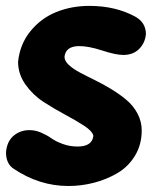

<svg xmlns="http://www.w3.org/2000/svg" viewBox="-30 -617 547 646"><path d="M231 -124Q280.3 -124 284.2 -160.2Q280.3 -176.3 252.4 -194.3Q224.6 -212.4 188.2 -231.7Q151.9 -251 116 -274.4Q80.1 -297.9 55.4 -333Q30.8 -368.2 30.8 -409.2Q37.1 -468.8 72.5 -512.2Q107.9 -555.7 159.2 -576.4Q210.4 -597.2 271 -597.2Q359.4 -597.2 426.8 -560.1Q460.9 -540 460.9 -502Q458 -471.7 437.7 -451.9Q417.5 -432.1 384.8 -432.1Q359.9 -432.1 314 -447Q268.1 -461.9 236.8 -461.9Q190.9 -461.9 187 -425.8Q187 -412.1 201.4 -398.7Q215.8 -385.3 238.8 -373Q261.7 -360.8 289.3 -347.4Q316.9 -334 344.5 -317.1Q372.1 -300.3 395 -281.2Q418 -262.2 432.4 -235.4Q446.8 -208.5 446.8 -178.2Q446.8 -130.4 424.1 -93Q401.4 -55.7 364.5 -34.2Q327.6 -12.7 285.6 -2Q243.7 8.8 200.2 8.8Q101.6 8.8 15.1 -49.8Q-9.8 -66.4 -9.8 -105Q-6.3 -142.1 16.1 -160.6Q38.6 -179.2 68.8 -179.2Q88.9 -179.2 108.6 -170.7Q128.4 -162.1 143.1 -151.6Q157.7 -141.1 181.2 -132.6Q204.6 -124 231 -124Z"/></svg>

Font: BPreplay
Style: Bold Italic
Weight: 700
Italic angle: -6°
Designer: Magenta/George Triantafyllakos
Foundry: Magenta/George Triantafyllakos
Version: Version 1.00